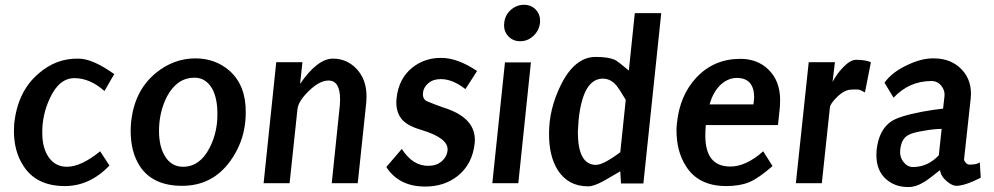

<svg xmlns="http://www.w3.org/2000/svg" viewBox="-20 -751 4074 787"><path d="M38.1 -242.2Q51.8 -376 137.7 -449.2Q210 -512.7 301.8 -510.7Q359.4 -510.7 448.2 -447.3L408.2 -377.9Q348.6 -430.7 285.2 -430.7Q221.7 -430.7 183.6 -346.7Q152.3 -278.3 153.3 -206.1Q153.3 -142.6 180.7 -105Q208 -67.4 253.9 -67.4Q312.5 -67.4 390.6 -130.9L428.7 -72.3Q347.7 11.7 246.1 11.7Q127.9 11.7 75.2 -72.3Q37.1 -130.9 37.1 -214.8Q37.1 -230.5 38.1 -242.2Z M517.6 -252Q531.2 -379.9 619.1 -452.1Q692.4 -511.7 781.2 -511.7Q862.3 -511.7 920.9 -460.9Q988.3 -400.4 987.3 -291Q987.3 -272.5 985.4 -252Q976.6 -164.1 923.8 -90.8Q850.6 10.7 726.6 10.7Q606.4 10.7 553.7 -69.3Q515.6 -127 515.6 -214.8Q515.6 -234.4 517.6 -252ZM631.8 -214.8Q631.8 -151.4 655.3 -112.3Q681.6 -67.4 730.5 -67.4Q798.8 -67.4 838.9 -144.5Q872.1 -209 871.1 -285.2Q871.1 -348.6 849.6 -387.7Q823.2 -432.6 777.3 -432.6Q706.1 -432.6 665 -356.4Q631.8 -292 631.8 -214.8Z M1373 -320.3Q1374 -333 1374 -343.8Q1374 -420.9 1326.2 -420.9Q1290 -420.9 1246.1 -378.4Q1202.1 -335.9 1199.2 -302.7L1167 0H1060.5L1112.3 -496.1H1219.7L1210 -407.2Q1281.2 -510.7 1344.7 -510.7Q1402.3 -510.7 1442.4 -467.8Q1482.4 -424.8 1482.4 -355.5Q1482.4 -344.7 1481.4 -332L1446.3 0H1339.8Z M1563.5 -66.4 1627 -140.6Q1671.9 -70.3 1736.3 -71.3Q1768.6 -71.3 1790 -89.4Q1811.5 -107.4 1814.5 -134.8Q1819.3 -184.6 1709 -217.8Q1654.3 -233.4 1629.9 -258.8Q1599.6 -292 1605.5 -348.6Q1614.3 -429.7 1670.9 -474.6Q1720.7 -513.7 1787.1 -513.7H1789.1Q1855.5 -513.7 1935.5 -460L1887.7 -385.7Q1835 -426.8 1787.1 -426.8Q1754.9 -426.8 1735.4 -409.7Q1715.8 -392.6 1713.9 -371.1Q1710.9 -343.8 1732.4 -335Q1765.6 -321.3 1796.9 -310.5Q1935.5 -267.6 1925.8 -165Q1917 -78.1 1855.5 -29.3Q1800.8 13.7 1722.7 13.7Q1615.2 13.7 1563.5 -66.4Z M2046.9 -657.2Q2049.8 -689.5 2073.7 -710.4Q2097.7 -731.4 2127.9 -731.4Q2158.2 -731.4 2177.2 -710.4Q2196.3 -689.5 2193.4 -657.2Q2189.5 -625 2166 -603.5Q2142.6 -582 2112.3 -582Q2082 -582 2062.5 -603.5Q2043 -625 2046.9 -657.2ZM2049.8 -495.1H2156.2L2104.5 0H1998Z M2525.4 1 2522.5 -48.8Q2490.2 -30.3 2457 -10.7Q2413.1 13.7 2389.6 12.7Q2308.6 12.7 2265.6 -54.7Q2229.5 -113.3 2230.5 -205.1Q2230.5 -303.7 2278.3 -401.4Q2335.9 -518.6 2422.9 -517.6Q2473.6 -517.6 2500 -505.9Q2513.7 -499 2557.6 -461.9L2582 -697.3H2690.4L2617.2 1ZM2451.2 -428.7Q2369.1 -428.7 2351.6 -258.8Q2349.6 -233.4 2348.6 -210Q2348.6 -75.2 2422.9 -75.2Q2453.1 -75.2 2522.5 -127L2544.9 -341.8Q2516.6 -388.7 2507.8 -399.4Q2483.4 -428.7 2451.2 -428.7Z M2971.7 -68.4Q3037.1 -67.4 3108.4 -130.9L3146.5 -70.3Q3089.8 -20.5 3051.3 -4.4Q3012.7 11.7 2957 11.7Q2839.8 11.7 2789.1 -74.2Q2752.9 -132.8 2752.9 -217.8Q2752.9 -233.4 2754.9 -247.1Q2766.6 -360.4 2834 -432.6Q2906.2 -509.8 3014.6 -509.8Q3084 -509.8 3128.9 -466.8Q3177.7 -419.9 3177.7 -340.8Q3177.7 -327.1 3176.8 -313.5L3168.9 -238.3H2873Q2871.1 -213.9 2871.1 -195.3Q2871.1 -69.3 2971.7 -68.4ZM3068.4 -323.2Q3070.3 -337.9 3071.3 -350.6Q3071.3 -431.6 3000 -431.6Q2966.8 -431.6 2936.5 -406.2Q2903.3 -376 2888.7 -323.2Z M3469.7 -383.8Q3440.4 -382.8 3410.2 -352.5Q3383.8 -326.2 3381.8 -311.5L3348.6 0H3242.2L3294.9 -496.1H3402.3L3392.6 -415Q3408.2 -446.3 3434.6 -473.6Q3464.8 -505.9 3489.3 -505.9Q3526.4 -505.9 3549.8 -496.1L3525.4 -372.1Q3508.8 -381.8 3499 -383.8Q3495.1 -384.8 3469.7 -383.8Z M3839.8 -222.7Q3809.6 -222.7 3765.6 -214.8Q3717.8 -207 3701.2 -196.3Q3674.8 -181.6 3669.9 -136.7Q3667 -108.4 3683.1 -87.4Q3699.2 -66.4 3722.7 -66.4Q3782.2 -66.4 3828.1 -114.3ZM3833 -53.7Q3787.1 -16.6 3769.5 -5.9Q3733.4 16.6 3701.2 15.6Q3646.5 15.6 3609.4 -19Q3572.3 -53.7 3572.3 -115.2Q3572.3 -125 3573.2 -135.7Q3582 -218.8 3633.8 -253.9Q3667 -275.4 3759.8 -293Q3806.6 -301.8 3845.7 -305.7L3851.6 -358.4Q3853.5 -380.9 3837.9 -399.9Q3822.3 -418.9 3797.9 -418.9Q3707 -418.9 3642.6 -350.6L3605.5 -412.1Q3637.7 -457 3703.1 -486.3Q3759.8 -512.7 3807.6 -511.7Q3878.9 -511.7 3922.4 -465.8Q3965.8 -419.9 3959 -348.6L3931.6 -97.7Q3931.6 -91.8 3938.5 -84Q3945.3 -76.2 3953.1 -76.2Q3985.4 -76.2 3996.1 -85.9L4000 -22.5Q3934.6 10.7 3899.4 10.7Q3883.8 10.7 3862.3 -6.8Q3836.9 -27.3 3833 -53.7Z"/></svg>

Font: Puritan
Style: BoldItalic
Weight: 700
Version: 2.1